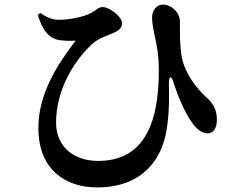

<svg xmlns="http://www.w3.org/2000/svg" viewBox="-20 -768 1040 842"><path d="M406 53.9C616.2 53.9 690.1 -83.3 708.9 -189.5C725.4 -278.4 720.8 -365.3 720.8 -403.3C720.8 -435.9 731.5 -437.7 740.7 -407C762.6 -339 793.1 -270.8 819.2 -234.6C838.1 -206.2 863.1 -183.1 890.2 -183.1C917.5 -183.1 931.2 -209.2 931.2 -242.1C931 -291.9 911.2 -317.5 886.8 -339.2C841.9 -380.3 790.7 -445.8 776.9 -518.8C768.3 -567.9 769 -617.7 769 -674C769 -711.9 734.5 -746.6 695.8 -748C669.3 -748.8 646.8 -725.5 646.8 -690C646.8 -659.6 659.2 -608.1 664.7 -580.9C674.5 -535.3 676.5 -496.1 676.5 -457.4C676.5 -206.4 598.4 -62.3 410 -62.3C306.4 -62.3 225.9 -122.1 225.9 -230C225.9 -382.5 312.4 -507 379.5 -570.8C411.9 -602.2 451.7 -611.5 480.5 -624.8C508.6 -638.1 515.1 -650 515.1 -668.2C515.1 -691.9 463.7 -736.9 429.8 -736.9C412.9 -736.9 407.1 -727.2 384.1 -714C347.8 -691.7 276.6 -681.1 238.1 -681.1C208.5 -681.1 182.3 -693.3 156.3 -711.5L146.1 -702.3C164.7 -641.5 187.9 -607.5 226.7 -595.1C249.9 -588.6 290.2 -587.9 311.7 -590C230.5 -482.8 148.3 -357.5 148.3 -206.4C148.3 -22.7 268.8 53.9 406 53.9Z"/></svg>

Font: Source Han Serif TW VF
Style: Regular
Weight: 250
Designer: Ryoko NISHIZUKA 西塚涼子 (kana & ideographs); Frank Grießhammer (Latin, Greek & Cyrillic); Wenlong ZHANG 张文龙 (bopomofo); San
Foundry: Adobe
Version: Version 2.002;hotconv 1.1.0;makeotfexe 2.6.0